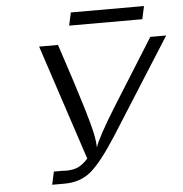

<svg xmlns="http://www.w3.org/2000/svg" viewBox="-57 -905 913 960"><g transform="rotate(-5 399.5 -425.0)"><path d="M161.1 -693.8H255.9Q299.8 -560.1 317.9 -504.6Q335.9 -449.2 361.1 -366.2Q386.2 -283.2 395.5 -239Q404.8 -194.8 404.8 -166Q421.9 -217.8 508.8 -357.9L719.2 -693.8H798.8L495.1 -214.8Q415 -89.8 361.1 -44.9Q307.1 0 228 0H166L180.2 -64.9H225.1Q228 -64.9 232.9 -64.5Q237.8 -64 240.2 -64Q278.3 -64 303.2 -75.9Q328.1 -87.9 352.1 -115.2ZM319.8 -785.2 334 -850.1H701.2L687 -785.2Z"/></g></svg>

Font: CMU Sans Serif
Style: Oblique
Weight: 500
Italic angle: -12°
Version: Version 0.7.0